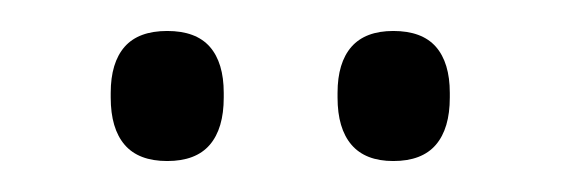

<svg xmlns="http://www.w3.org/2000/svg" viewBox="-20 -679 362 124"><path d="M88 -575Q69.5 -575 60.5 -585.5Q51.5 -596 51.5 -616V-619Q51.5 -638.5 60.5 -648.8Q69.5 -659 88 -659Q106.5 -659 115.5 -648.8Q124.5 -638.5 124.5 -619V-616Q124.5 -596 115.5 -585.5Q106.5 -575 88 -575ZM234 -575Q216 -575 207 -585.5Q198 -596 198 -616V-619Q198 -638.5 207 -648.8Q216 -659 234 -659Q252.5 -659 261.5 -648.8Q270.5 -638.5 270.5 -619V-616Q270.5 -596 261.5 -585.5Q252.5 -575 234 -575Z"/></svg>

Font: Anek Kannada Medium Light
Style: Regular
Weight: 300
Version: Version 1.003